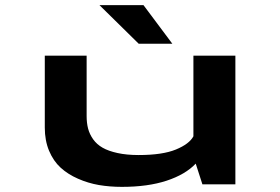

<svg xmlns="http://www.w3.org/2000/svg" viewBox="-20 -718 1090 748"><path d="M651.5 -547.5H520.5L367.5 -698H539ZM455 10Q407.5 10 365.2 2.8Q323 -4.5 283.8 -21.8Q244.5 -39 216.2 -64.8Q188 -90.5 171.2 -130.5Q154.5 -170.5 154.5 -221V-501H317.5V-266Q317.5 -239 323.2 -217Q329 -195 343 -175.2Q357 -155.5 379.8 -142.5Q402.5 -129.5 438 -121.8Q473.5 -114 520 -114Q613 -114 665.2 -135.5Q717.5 -157 733.5 -187V-501H897V0H768.5L742.5 -80.5Q702 -38 629 -14Q556 10 455 10Z"/></svg>

Font: League Mono Extended SemiBold
Style: Regular
Weight: 600
Width: 9
Designer: Tyler Finck
Foundry: The League of Moveable Type / Tyler Finck
Version: Version 2.210